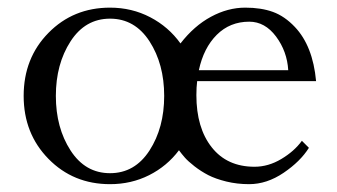

<svg xmlns="http://www.w3.org/2000/svg" viewBox="-20 -467 868 495"><path d="M41 -219.7Q41 -317.4 105 -382.3Q168.9 -447.3 263.7 -447.3Q319.8 -447.3 367.2 -422.6Q414.6 -397.9 445.3 -355Q480.5 -400.4 523.9 -423.8Q567.4 -447.3 612.3 -447.3Q653.3 -447.3 683.6 -436.3Q713.9 -425.3 740.2 -397.5Q786.6 -348.6 794.9 -257.8H488.3Q486.3 -242.2 486.3 -221.7Q486.3 -137.2 525.9 -87.2Q565.4 -37.1 636.2 -37.1Q671.9 -37.1 705.3 -57.1Q738.8 -77.1 758.3 -104L776.4 -85.9Q754.4 -50.8 711.2 -21.5Q668 7.8 622.1 7.8Q591.3 7.8 563.5 1Q535.6 -5.9 516.8 -15.6Q498 -25.4 481.4 -38.3Q464.8 -51.3 456.5 -60.8Q448.2 -70.3 441.4 -79.6Q410.6 -38.6 364.5 -15.4Q318.4 7.8 263.7 7.8Q168.9 7.8 105 -57.4Q41 -122.6 41 -219.7ZM161.9 -360.4Q124 -301.8 124 -219.7Q124 -137.7 161.9 -79.1Q199.7 -20.5 263.7 -20.5Q327.6 -20.5 365.5 -79.1Q403.3 -137.7 403.3 -219.7Q403.3 -301.8 365.5 -360.4Q327.6 -418.9 263.7 -418.9Q199.7 -418.9 161.9 -360.4ZM492.7 -286.1H723.1Q720.2 -334.5 691.7 -372.8Q663.1 -411.1 622.6 -411.1Q572.8 -411.1 538.8 -377.2Q504.9 -343.3 492.7 -286.1Z"/></svg>

Font: Theano Old Style
Style: Regular
Weight: 400
Designer: Alexey Kryukov
Version: Version 2.00